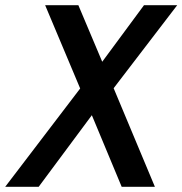

<svg xmlns="http://www.w3.org/2000/svg" viewBox="-46 -720 703 740"><path d="M-26 0 263 -379 128 -700H256L348 -482L509 -700H637L392 -380L551 0H423L308 -276L103 0Z"/></svg>

Font: Rethink Sans SemiBold
Style: Italic
Weight: 600
Italic angle: -10°
Designer: The Rethink Sans project authors (Hans Thiessen). DM Sans designed by Colophon Foundry.
Foundry: Rethink Communications LLC
Version: Version 1.001